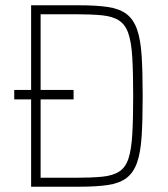

<svg xmlns="http://www.w3.org/2000/svg" viewBox="-20 -708 637 728"><path d="M98 0V-331H34V-367H98V-688H278Q345 -688 389 -681.5Q433 -675 459.5 -655Q486 -635 499.5 -597Q513 -559 517 -497.5Q521 -436 521 -344Q521 -252 517 -190.5Q513 -129 499.5 -91Q486 -53 459.5 -33Q433 -13 389 -6.5Q345 0 278 0ZM134 -34H264Q327 -34 367.5 -38Q408 -42 432 -57.5Q456 -73 467 -106.5Q478 -140 481.5 -197.5Q485 -255 485 -344Q485 -433 481.5 -491Q478 -549 466.5 -582Q455 -615 431 -630.5Q407 -646 366.5 -650Q326 -654 264 -654H134V-367H259V-331H134Z"/></svg>

Font: Saira SemiCondensed Thin
Style: Regular
Weight: 250
Width: 4
Designer: Hector Gatti with collaboration of the Omnibus-Type team
Foundry: Omnibus-Type
Version: Version 1.101